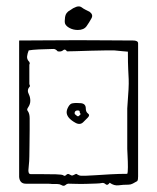

<svg xmlns="http://www.w3.org/2000/svg" viewBox="-20 -576 493 602"><path d="M172 4Q167 1 159.5 1Q152 1 144 1Q140 0 121.5 0Q103 0 84.5 0Q66 0 61 0Q42 0 40 -21V-449Q79 -449 126.5 -449.5Q174 -450 224 -450Q274 -450 319.5 -449.5Q365 -449 399 -449Q404 -449 408.5 -447Q413 -445 413 -440V-23Q413 -19 412.5 -14.5Q412 -10 410 -8Q403 -4 396.5 -0.5Q390 3 383 3Q366 3 352 5Q338 7 324 -3Q317 7 311 1.5Q305 -4 298 -2Q295 -1 281.5 -0.5Q268 0 250.5 0.5Q233 1 218.5 0.5Q204 0 198 0Q191 -1 185.5 4Q180 9 172 4ZM249 -25Q257 -25 278 -26.5Q299 -28 326.5 -29.5Q354 -31 379 -31Q381 -35 381 -52Q381 -69 380 -87Q379 -105 379 -109V-236Q382 -276 383 -295.5Q384 -315 383.5 -327.5Q383 -340 382 -358.5Q381 -377 381 -414Q378 -414 363.5 -415.5Q349 -417 338 -418Q335 -418 313.5 -418Q292 -418 264.5 -417Q237 -416 215.5 -415.5Q194 -415 190 -415Q184 -424 178 -418.5Q172 -413 161 -415Q154 -423 147 -422.5Q140 -422 132 -422Q121 -422 101 -421Q81 -420 70 -418Q66 -408 65 -399.5Q64 -391 70 -384Q72 -383 73 -379Q74 -375 72 -374V-312Q75 -307 73 -304Q63 -294 71 -279Q73 -275 74 -270Q75 -265 75 -260Q75 -249 68 -239Q63 -232 67 -228Q73 -220 73 -205Q73 -194 73 -169.5Q73 -145 72.5 -121Q72 -97 72 -86Q72 -79 71.5 -71Q71 -63 69 -42Q69 -30 76 -30Q88 -30 111 -30Q134 -30 155 -29.5Q176 -29 179 -26Q183 -23 187 -27Q192 -32 196 -30Q200 -28 204 -26Q208 -25 213.5 -28.5Q219 -32 221 -30Q228 -25 235 -25Q242 -25 249 -25ZM241 -193Q231 -183 216.5 -191Q202 -199 195 -208Q189 -216 189 -224Q189 -232 194.5 -241.5Q200 -251 207 -252Q218 -254 233.5 -252.5Q249 -251 249 -236Q249 -225 256 -220Q263 -215 255 -207ZM228 -213 232 -217Q234 -219 232 -220Q230 -221 230 -225Q230 -229 226 -229.5Q222 -230 219 -229Q214 -227 214 -221Q214 -218 216 -217Q218 -215 221.5 -212.5Q225 -210 228 -213ZM224 -482Q210 -482 198.5 -488Q187 -494 184 -502Q182 -508 184 -522.5Q186 -537 200 -544Q209 -551 219 -554.5Q229 -558 236 -553Q241 -549 248 -545.5Q255 -542 261 -539Q273 -530 267 -519Q260 -506 251.5 -494Q243 -482 224 -482Z"/></svg>

Font: Sankofa Display
Style: Regular
Weight: 400
Designer: Batsirai Madzonga
Foundry: Batsirai Madzonga
Version: Version 1.000; ttfautohint (v1.8.4.7-5d5b)